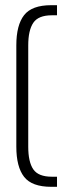

<svg xmlns="http://www.w3.org/2000/svg" viewBox="-20 -721 271 741"><path d="M200 -662H180Q128 -662 108.5 -633Q89 -604 89 -546V-155Q89 -96 108.5 -67.5Q128 -39 180 -39H200V0H178Q103 0 73 -38.5Q43 -77 43 -155V-546Q43 -624 73 -662.5Q103 -701 178 -701H200Z"/></svg>

Font: TypoPRO Bebas Neue
Style: Regular
Weight: 400
Designer: Ryoichi Tsunekawa
Foundry: Ryoichi Tsunekawa
Version: Version 001.003